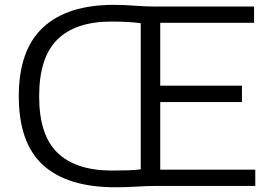

<svg xmlns="http://www.w3.org/2000/svg" viewBox="-20 -767 1116 792"><path d="M456 5.5Q259 5.5 158.2 -85.5Q57.5 -176.5 57.5 -370Q57.5 -561 157.8 -654Q258 -747 450 -747Q492 -747 536.2 -743.5Q580.5 -740 619.5 -740H1028V-673H641V-413.5H978V-346H641V-67H1033V0H625.5Q590 0 543.2 2.8Q496.5 5.5 456 5.5ZM442 -63.5Q480 -63.5 509.2 -64.5Q538.5 -65.5 560.5 -68.5V-671.5Q531 -675 502.5 -676.5Q474 -678 439.5 -678Q291.5 -678 216.5 -603.8Q141.5 -529.5 141.5 -369.5Q141.5 -209.5 217.5 -136.5Q293.5 -63.5 442 -63.5Z"/></svg>

Font: Encode Sans Semi Expanded
Style: Regular
Weight: 400
Width: 6
Designer: Multiple Designers
Foundry: Impallari Type
Version: Version 3.000; ttfautohint (v1.8.3) -l 8 -r 50 -G 200 -x 14 